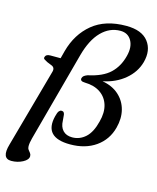

<svg xmlns="http://www.w3.org/2000/svg" viewBox="-140 -827 909 1112"><g transform="rotate(15 315.0 -271.0)"><path d="M1.5 104 131.5 -364Q141.5 -394 115.5 -403L88.5 -414Q77 -420 70 -424.8Q63 -429.5 66 -438.5Q70.5 -455.5 96.5 -455.5H158L170 -501.5Q199 -608.5 275.8 -671.8Q352.5 -735 477.5 -735Q571 -735 610.2 -684.2Q649.5 -633.5 629 -558Q611.5 -495 557.5 -450Q503.5 -405 427 -389.5Q487.5 -379 526 -344.5Q564.5 -310 577.5 -259.8Q590.5 -209.5 575 -151Q555 -75 492.8 -31.2Q430.5 12.5 339.5 12.5Q181 12.5 214 -121.5Q220 -146.5 227 -154.8Q234 -163 241.5 -163Q251.5 -163 255.5 -158Q259.5 -153 261 -144.5L264 -110Q265 -72 285 -51Q305 -30 340.5 -30Q385.5 -30 420 -61.2Q454.5 -92.5 471 -159.5Q486.5 -216.5 473.5 -260.2Q460.5 -304 423.5 -329.2Q386.5 -354.5 330 -355.5Q299.5 -356 304.5 -376Q307 -384 313 -389.2Q319 -394.5 334 -400.5Q421.5 -419 465.2 -460.5Q509 -502 525.5 -568Q540 -624 519 -661.2Q498 -698.5 452 -698.5Q388 -698.5 338.8 -648.8Q289.5 -599 263 -501L118 36.5Q110.5 64 110.5 84.5Q110.5 97 116.5 105Q122.5 113 128.5 120.5Q134.5 128 134.5 138.5Q134.5 160 103.5 176.5Q72.5 193 35 193Q-24.5 193 1.5 104Z"/></g></svg>

Font: Fraunces 9pt
Style: Italic
Weight: 400
Italic angle: -16°
Version: Version 1.000;[b76b70a41]